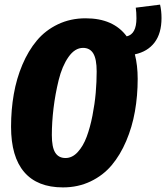

<svg xmlns="http://www.w3.org/2000/svg" viewBox="-20 -792 718 830"><path d="M678.2 -713.9Q678.2 -647.9 648.2 -608.4Q618.2 -568.8 563 -557.1Q575.2 -509.3 575.2 -451.2Q575.2 -377.4 563.2 -310.1Q551.3 -242.7 525.6 -182.4Q500 -122.1 462.9 -77.9Q425.8 -33.7 371.6 -7.8Q317.4 18.1 252 18.1Q141.6 18.1 84.7 -48.1Q27.8 -114.3 27.8 -244.1Q27.8 -317.4 39.6 -384.8Q51.3 -452.1 76.7 -512.2Q102.1 -572.3 139.2 -616.7Q176.3 -661.1 230.5 -687Q284.7 -712.9 350.1 -712.9Q470.2 -712.9 527.8 -634.8Q569.8 -644.5 569.8 -712.9Q569.8 -739.3 566.9 -758.8L671.9 -772Q678.2 -745.6 678.2 -713.9ZM263.2 -108.9Q292.5 -108.9 316.2 -134.8Q339.8 -160.6 354.7 -200.7Q369.6 -240.7 379.6 -291.7Q389.6 -342.8 393.8 -390.6Q397.9 -438.5 397.9 -482.9Q397.9 -536.6 383.3 -560.8Q368.7 -585 338.9 -585Q303.7 -585 276.1 -545.7Q248.5 -506.3 233.6 -445.8Q218.8 -385.3 211.4 -324.2Q204.1 -263.2 204.1 -208Q204.1 -155.3 218.8 -132.1Q233.4 -108.9 263.2 -108.9Z"/></svg>

Font: Fira Sans Compressed ExtraBold
Style: Italic
Weight: 800
Width: 3
Italic angle: -8°
Designer: Carrois Corporate & Edenspiekermann AG
Foundry: Carrois Corporate GbR & Edenspiekermann AG
Version: Version 4.203;PS 004.203;hotconv 1.0.88;makeotf.lib2.5.64775